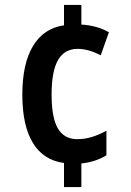

<svg xmlns="http://www.w3.org/2000/svg" viewBox="-20 -744 529 774"><path d="M308 -645Q372 -641 419 -614L386 -521Q337 -547 293 -547Q240 -547 214 -502Q188 -457 188 -363Q188 -269 213.5 -226Q239 -183 291 -183Q322 -183 351 -192Q380 -201 409 -217V-118Q365 -91 308 -85V10H238V-87Q155 -98 112.5 -168Q70 -238 70 -362Q70 -487 113 -558.5Q156 -630 238 -642V-724H308Z"/></svg>

Font: Noto Sans Devanagari Condensed SemiBold
Style: Regular
Weight: 600
Width: 3
Designer: Jelle Bosma - Monotype Design Team
Foundry: Monotype Imaging Inc.
Version: Version 2.004; ttfautohint (v1.8.4.7-5d5b)